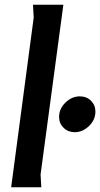

<svg xmlns="http://www.w3.org/2000/svg" viewBox="-20 -789 422 809"><path d="M247 -769 151 -54 154 0H27L122 -715L119 -769ZM382 -319Q382 -284 355 -258Q328 -232 295 -232Q267 -232 248 -250.5Q229 -269 229 -296Q229 -331 256 -357Q283 -383 316 -383Q345 -383 363.5 -364.5Q382 -346 382 -319Z"/></svg>

Font: Rosario
Style: Bold Italic
Weight: 700
Italic angle: -8.05°
Designer: Hector Gatti
Foundry: Omnibus Type
Version: Version 1.101; ttfautohint (v1.8.1.43-b0c9)